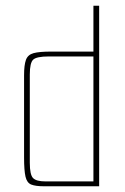

<svg xmlns="http://www.w3.org/2000/svg" viewBox="-20 -650 436 670"><path d="M133 0Q104 0 89 -6Q74 -12 69 -33.5Q64 -55 64 -101V-387Q64 -423 70.5 -441Q77 -459 97 -464.5Q117 -470 159 -470H306V-630H326V0ZM306 -17V-453H150Q108 -453 96 -442Q84 -431 84 -390V-82Q84 -40 95.5 -28.5Q107 -17 138 -17Z"/></svg>

Font: Smooch Sans Thin
Style: Regular
Weight: 100
Designer: Robert E. Leuschke
Foundry: Robert E. Leuschke
Version: Version 1.010